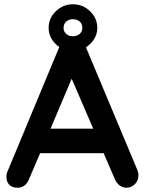

<svg xmlns="http://www.w3.org/2000/svg" viewBox="-20 -875 683 900"><path d="M629 -54Q629 -28 612 -11.5Q595 5 573 5Q555 5 540.5 -6Q526 -17 518 -36L466 -157H168L116 -35Q109 -16 94.5 -5.5Q80 5 63 5Q37 5 23.5 -9Q10 -23 10 -47Q10 -56 13 -66L258 -655Q235 -670 221.5 -693.5Q208 -717 208 -744Q208 -790 242 -822.5Q276 -855 322 -855Q368 -855 402 -822.5Q436 -790 436 -744Q436 -716 421.5 -692.5Q407 -669 383 -653L624 -78Q629 -65 629 -54ZM278 -744Q278 -727 290.5 -716Q303 -705 322 -705Q341 -705 353.5 -716Q366 -727 366 -744Q366 -764 353 -774.5Q340 -785 322 -785Q303 -785 290.5 -774Q278 -763 278 -744ZM217 -272H417L316 -506Z"/></svg>

Font: Quicksand
Style: Bold
Weight: 700
Version: Version 3.000